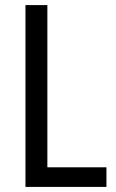

<svg xmlns="http://www.w3.org/2000/svg" viewBox="-20 -734 457 754"><path d="M80 0V-714H166V-77H398V0Z"/></svg>

Font: Noto Sans Gurmukhi Condensed
Style: Regular
Weight: 400
Width: 3
Designer: Jelle Bosma - Monotype Design Team
Foundry: Monotype Imaging Inc.
Version: Version 2.004; ttfautohint (v1.8.4.7-5d5b)